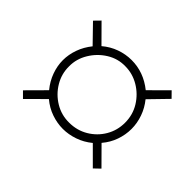

<svg xmlns="http://www.w3.org/2000/svg" viewBox="-102 -727 749 749"><g transform="rotate(-45 272.5 -353.0)"><path d="M472.7 -136.2 399.9 -207Q373.5 -185.5 342.3 -174.6Q311 -163.6 279.3 -163.6Q247.1 -163.6 215.8 -174.6Q184.6 -185.5 158.2 -208L86.9 -137.2L63.5 -161.6L133.8 -231.9Q111.3 -259.3 100.6 -290.8Q89.8 -322.3 89.8 -353.5Q89.8 -384.8 100.6 -416Q111.3 -447.3 133.8 -474.1L62.5 -545.9L86.4 -569.8L158.7 -498Q186 -520.5 217.3 -531.7Q248.5 -543 279.3 -543Q310.5 -543 341.6 -532Q372.6 -521 399.9 -499L471.7 -568.8L495.6 -545.4L424.8 -475.1Q447.3 -448.7 458.5 -417.2Q469.7 -385.7 469.7 -353.5Q469.7 -286.6 425.3 -231.4L496.6 -159.7ZM278.3 -198.7Q322.3 -198.7 357.7 -220.7Q393.1 -242.7 414.1 -278.1Q435.1 -313.5 435.1 -354Q436 -395 414.1 -430.4Q392.1 -465.8 356.2 -487.5Q320.3 -509.3 279.8 -508.8Q238.3 -509.3 202.6 -488Q167 -466.8 145.5 -431.2Q124 -395.5 124.5 -353.5Q124.5 -310.1 145.5 -274.9Q166.5 -239.7 201.4 -219.2Q236.3 -198.7 278.3 -198.7Z"/></g></svg>

Font: Open Sans Condensed Light
Style: Italic
Weight: 300
Width: 3
Italic angle: -12°
Designer: Monotype Design Team
Foundry: Monotype Imaging Inc.
Version: Version 3.000; ttfautohint (v1.8.4)